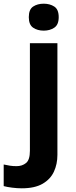

<svg xmlns="http://www.w3.org/2000/svg" viewBox="-84 -780 409 1040"><path d="M34 240Q9 240 -18.5 236.5Q-46 233 -64 228V111Q-46 115 -30 117.5Q-14 120 6 120Q36 120 57 103Q78 86 78 37V-546H227V59Q227 109 208 150Q189 191 146.5 215.5Q104 240 34 240ZM72 -687Q72 -729 95.5 -744.5Q119 -760 153 -760Q186 -760 210 -744.5Q234 -729 234 -687Q234 -646 210 -630Q186 -614 153 -614Q119 -614 95.5 -630Q72 -646 72 -687Z"/></svg>

Font: Noto Sans Thai
Style: Bold
Weight: 700
Designer: Monotype Design Team
Foundry: Monotype Imaging Inc.
Version: Version 2.001